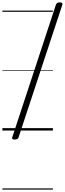

<svg xmlns="http://www.w3.org/2000/svg" viewBox="-20 -1095 544 1611"><path d="M104 76Q76 76 83 57L449 -1055Q455 -1075 483 -1075Q509 -1075 503 -1055L136 57Q130 76 104 76ZM0 486H424V496H0ZM0 -20H424V0H0ZM0 -505H424V-500H0ZM0 -1006H424V-996H0Z"/></svg>

Font: Playwrite CA Guides
Style: Regular
Weight: 400
Designer: Veronika Burian, José Scaglione
Foundry: TypeTogether
Version: Version 1.003